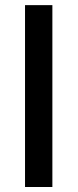

<svg xmlns="http://www.w3.org/2000/svg" viewBox="-20 -748 310 768"><path d="M189.5 -727.5Q189.5 -545.9 189.5 0Q162.1 0 80.1 0Q80.1 -181.6 80.1 -727.5Q107.4 -727.5 189.5 -727.5Z"/></svg>

Font: DeepSea
Style: Medium
Weight: 500
Designer: Stem
Version: Version 3.019;git-0a5106e0b